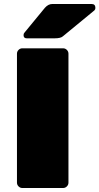

<svg xmlns="http://www.w3.org/2000/svg" viewBox="-20 -942 498 962"><path d="M296 0H92Q81 0 73 -8Q65 -16 65 -27V-673Q65 -684 73 -692Q81 -700 92 -700H296Q307 -700 315 -692Q323 -684 323 -673V-27Q323 -16 315 -8Q307 0 296 0ZM242 -922H439Q458 -922 458 -902Q458 -895 453 -890L295 -760Q284 -750 254 -750H114Q98 -750 98 -766Q98 -774 103 -779L205 -903Q222 -922 242 -922Z"/></svg>

Font: Rubik One
Style: Regular
Weight: 400
Designer: Hubert and Fischer with Elvire Volk Leonovitch
Foundry: Hubert and Fischer with Elvire Volk Leonovitch
Version: Version 1.001